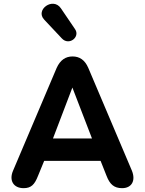

<svg xmlns="http://www.w3.org/2000/svg" viewBox="-20 -972 755 1000"><path d="M103 8C142 8 160 -10 178 -56L210 -134H504L535 -56C552 -12 574 8 616 8C666 8 688 -31 667 -83L440 -618C422 -660 394 -678 358 -678C322 -678 294 -660 275 -618L48 -83C26 -32 50 8 103 8ZM357 -516 459 -251H256ZM210 -870 302 -772C339 -732 399 -779 371 -820L297 -929C256 -989 162 -921 210 -870Z"/></svg>

Font: SN Pro
Style: Bold
Weight: 700
Designer: Tobias Whetton
Foundry: Supernotes
Version: Version 1.003;Glyphs 3.3 (3324)